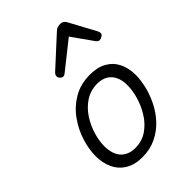

<svg xmlns="http://www.w3.org/2000/svg" viewBox="-245 -950 1080 1080"><g transform="rotate(-45 294.5 -410.0)"><path d="M236 19Q177 19 136 -5.5Q95 -30 74.5 -73.5Q54 -117 54 -172Q54 -226 73 -286.5Q92 -347 130 -400Q168 -453 224.5 -486Q281 -519 357 -519Q415 -519 455.5 -496Q496 -473 516.5 -431.5Q537 -390 537 -335Q537 -294 525.5 -246.5Q514 -199 490.5 -152Q467 -105 431 -66.5Q395 -28 346 -4.5Q297 19 236 19ZM244 -46Q298 -46 339 -74Q380 -102 407.5 -146Q435 -190 449 -238Q463 -286 463 -328Q463 -368 449.5 -396Q436 -424 410.5 -439Q385 -454 349 -454Q295 -454 253.5 -426.5Q212 -399 184 -356Q156 -313 142 -265Q128 -217 128 -177Q128 -136 141.5 -106.5Q155 -77 181.5 -61.5Q208 -46 244 -46ZM243 -617Q232 -617 224 -626Q216 -635 216 -644Q216 -652 219 -657Q222 -662 226 -666L395 -821Q406 -832 417 -835.5Q428 -839 440 -839Q450 -839 458.5 -834Q467 -829 473 -819L559 -660Q562 -655 563 -650.5Q564 -646 564 -641Q564 -631 552.5 -624Q541 -617 532 -617Q524 -617 519.5 -621Q515 -625 511 -630L423 -754L267 -630Q261 -625 255 -621Q249 -617 243 -617Z"/></g></svg>

Font: Playwrite DK Loopet Light
Style: Regular
Weight: 300
Version: Version 1.003